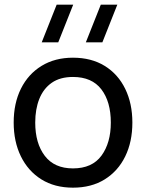

<svg xmlns="http://www.w3.org/2000/svg" viewBox="-20 -808 640 842"><path d="M429 -622.5H356.5L422 -787.5H494.5ZM235.5 -622.5H163L228.5 -787.5H301ZM300 15Q219.5 15 161.2 -21.5Q103 -58 71.5 -122.5Q40 -187 40 -270.5Q40 -355.5 72 -419.5Q104 -483.5 162.5 -519.2Q221 -555 300 -555Q381 -555 439.5 -518.8Q498 -482.5 529.2 -418.2Q560.5 -354 560.5 -270.5Q560.5 -186 529 -121.8Q497.5 -57.5 439 -21.2Q380.5 15 300 15ZM300 -69.5Q384 -69.5 425 -125.5Q466 -181.5 466 -270.5Q466 -362 424.5 -416.2Q383 -470.5 300 -470.5Q243.5 -470.5 207 -445Q170.5 -419.5 152.5 -374.5Q134.5 -329.5 134.5 -270.5Q134.5 -179.5 176.5 -124.5Q218.5 -69.5 300 -69.5Z"/></svg>

Font: Manrope ExtraLight Medium
Style: Regular
Weight: 500
Version: Version 4.504